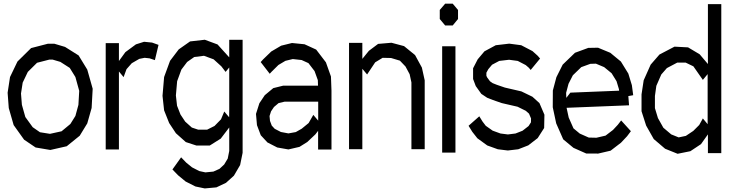

<svg xmlns="http://www.w3.org/2000/svg" viewBox="-20 -843 4044 1058"><path d="M460.9 -459.5 490.7 -354 484.9 -248 460.9 -163.1 419.4 -95.2 347.7 -37.1 257.3 -16.6 176.3 -30.3 112.8 -73.2 55.2 -153.8 28.3 -247.6 22 -332 35.2 -418.5 76.2 -503.9 151.4 -578.1 244.1 -602.1H279.3L338.4 -584.5L413.1 -537.6ZM412.1 -265.1 416.5 -342.3 395.5 -418.5 364.3 -468.8 312.5 -502 270 -514.6H252L184.1 -497.1L133.3 -446.8L105 -387.7L95.7 -327.6L100.6 -265.6L119.6 -198.2L160.2 -142.1L200.2 -114.3L255.4 -105.5L319.3 -119.6L367.7 -159.7L395.5 -204.1Z M817.9 -608.4 853.5 -595.7 833.5 -511.7 804.2 -521.5 776.9 -524.4 747.6 -518.6 706.1 -494.6 677.2 -461.9 661.1 -418 635.3 -449.2V-19.5H562.5V-605.5H635.3V-506.8L670.9 -555.7L729 -598.6L773.9 -612.8Z M1243.2 -623.5H1316.9V-57.1V-1L1303.2 66.4L1269 125L1225.1 164.6L1172.4 189.5L1108.4 195.3L1057.1 184.6L1002.9 157.2L961.4 123L930.2 90.8L978 23.9L1006.3 53.2L1038.1 79.1L1078.1 99.6L1111.8 106.9L1155.8 102.5L1189.5 87.4L1215.3 63.5L1234.9 30.8L1243.2 -11.2V-57.1V-140.6L1196.3 -79.1L1135.7 -41H1062.5L1003.9 -60.1L949.2 -108.9L912.1 -165L884.3 -234.9L875.5 -314.9L884.3 -418.5L917 -507.8L964.8 -570.8L1027.3 -614.7L1108.4 -624L1178.7 -598.1L1243.2 -526.9ZM1242.7 -196.8 1243.2 -241.2V-471.2L1223.1 -446.8L1199.7 -477.5L1157.2 -516.1L1104 -535.6L1050.3 -528.8L1011.2 -501.5L979.5 -459.5L956.1 -395.5L949.2 -316.9L955.6 -260.3L974.6 -211.9L1000.5 -172.9L1037.1 -140.1L1072.3 -128.4H1121.1L1162.1 -148.9L1197.8 -185.5L1215.8 -228.5Z M1803.7 -421.4 1806.6 -343.8V-19H1732.9V-122.1L1717.8 -102.5L1673.3 -60.5L1630.4 -33.7L1569.3 -19.5L1507.8 -30.3L1453.6 -58.1L1417 -97.7L1396 -153.3L1390.6 -215.3L1409.2 -273.9L1439 -318.4L1485.8 -357.4L1541 -371.1H1732.4L1731.4 -401.4L1713.4 -451.2L1679.7 -495.1L1642.1 -512.2L1593.3 -517.6L1552.7 -507.8L1514.2 -484.9L1477.1 -448.2L1466.3 -436.5L1416.5 -501L1429.7 -515.6L1474.6 -559.1L1529.3 -591.3L1588.9 -606L1658.2 -599.1L1722.2 -569.8L1775.9 -499.5ZM1706.5 -210 1733.4 -178.2V-282.7H1547.9L1515.1 -274.9L1489.7 -253.4L1473.6 -229.5L1465.3 -203.6L1467.8 -176.8L1477.5 -150.9L1493.7 -133.3L1527.8 -115.7L1569.3 -107.9L1609.9 -115.2L1642.6 -133.8L1680.7 -165Z M2304.7 -470.7 2320.3 -400.4V-21H2247.1V-388.7L2237.3 -434.1L2214.4 -476.6L2183.6 -508.8L2134.8 -523.4L2088.4 -524.4L2047.4 -499.5L2002.9 -432.6L1976.6 -463.9V-21H1903.3V-606.9H1976.6V-518.6L2012.7 -563L2063.5 -601.1L2137.2 -607.4L2206.5 -588.9L2267.1 -539.6Z M2416.5 -2V-587.9H2489.7V-2ZM2433.1 -702.6 2403.3 -738.3V-788.1L2433.1 -822.8H2474.6L2503.9 -788.1V-738.3L2474.6 -702.6Z M2952.6 -274.9 2980 -210.9 2978.5 -137.7 2942.9 -82 2891.1 -42 2835.9 -20.5 2778.3 -13.7 2723.1 -20.5 2665 -41.5 2610.4 -81.1 2582.5 -116.7 2562 -149.9 2621.1 -202.1 2639.2 -172.9 2656.7 -149.9 2694.8 -123 2737.8 -107.4 2778.8 -102.1 2820.8 -107.4 2859.4 -122.6 2892.6 -148.4 2905.8 -168.9 2906.2 -190.4 2895 -216.8 2877.4 -232.4 2832 -254.9 2745.1 -274.9 2695.8 -292 2664.6 -304.2 2632.3 -325.7 2601.6 -368.7 2586.9 -407.7V-466.8L2612.3 -516.1L2649.4 -560.1L2711.9 -593.8L2786.1 -602.5L2852.1 -593.8L2914.1 -561.5L2941.9 -536.6L2956.1 -520.5L2904.3 -457.5L2894 -469.7L2877 -484.4L2833 -507.3L2785.2 -513.7L2731 -507.3L2691.4 -486.3L2670.9 -461.9L2660.2 -442.4V-425.3L2664.6 -416L2680.2 -395L2694.8 -384.8L2718.3 -375.5L2762.2 -360.4L2853 -339.4L2913.6 -310.1Z M3384.3 -155.3 3402.8 -179.2 3456.5 -120.1 3435.5 -92.3 3401.9 -56.6 3344.7 -12.7 3273.4 3.9 3270 2.9H3217.8H3210.4L3140.1 -28.3L3083.5 -75.2L3044.9 -163.1L3025.9 -252L3026.4 -344.2L3045.9 -417.5L3080.6 -486.8L3148.4 -552.2L3221.7 -579.1L3275.4 -580.1L3342.8 -552.2L3401.4 -503.9L3442.4 -437.5L3461.9 -373.5L3469.2 -318.4L3442.4 -313.5L3446.3 -262.7L3102.1 -249L3113.8 -195.3L3140.1 -135.7L3174.8 -106.9L3224.1 -85L3266.6 -84L3316.9 -95.7L3357.9 -127ZM3136.7 -428.2 3112.8 -381.3 3099.6 -331.5 3100.6 -303.7 3123 -332.5 3391.6 -343.3 3390.6 -351.6 3377.4 -395.5 3350.1 -439.5 3309.1 -473.1 3263.7 -492.2 3232.9 -491.2 3183.1 -473.1Z M3515.1 -322.8 3526.9 -400.4 3565.4 -486.8 3613.8 -542.5 3696.8 -585.9 3771.5 -582 3835.4 -543.9 3880.9 -490.2V-820.3H3954.6V1H3880.9V-102.5L3842.8 -48.8L3784.2 -9.8L3713.9 4.4L3645 -23.4L3582.5 -76.7L3540.5 -150.9L3515.1 -230ZM3588.9 -314V-247.1L3605.5 -192.4L3635.3 -139.2L3678.7 -102.5L3719.7 -85.9L3759.3 -94.2L3800.3 -121.6L3833 -154.3L3853 -190.4L3879.4 -158.7V-434.6L3853 -402.8L3800.8 -477.5L3758.3 -498H3711.9L3654.8 -467.8L3624 -432.6L3596.7 -370.1Z"/></svg>

Font: Gap Sans
Style: Regular
Weight: 400
Designer: Alexandre Liziard and Étienne Ozeray
Foundry: Interstices.io
Version: Version 1.6.1 - December 3. 2014